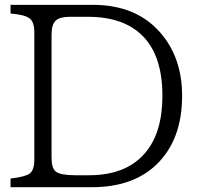

<svg xmlns="http://www.w3.org/2000/svg" viewBox="-20 -780 840 800"><path d="M23.9 -759.8H366.7Q544.4 -759.8 644.5 -647.9Q738.8 -543 738.8 -380.9Q738.8 -200.2 635.3 -97.7Q536.6 0 362.8 0H23.9V-36.1Q86.4 -43.5 104 -57.1Q123 -71.8 123 -114.7V-645Q123 -689 103 -703.6Q82 -719.2 23.9 -723.6ZM194.8 -636.7V-123Q194.8 -78.6 212.9 -64.9Q232.4 -49.8 293.5 -49.8H350.6Q505.9 -49.8 585 -143.1Q656.7 -227.1 656.7 -380.9Q656.7 -549.3 572.8 -631.8Q493.7 -710 346.7 -710H271.5Q229.5 -710 212.9 -694.8Q194.8 -678.7 194.8 -636.7Z"/></svg>

Font: BIZ UDPMincho
Style: Regular
Weight: 400
Designer: TypeBank Co., Ltd.
Foundry: Morisawa Inc.
Version: Version 1.06